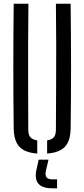

<svg xmlns="http://www.w3.org/2000/svg" viewBox="-20 -820 454 1033"><path d="M53.7 -129.2Q51.7 -298.2 51.7 -464.6Q51.7 -631 53.7 -800H132.9Q131.8 -687.5 131.3 -574.5Q130.8 -461.6 131.4 -348.7Q131.9 -235.7 132.1 -122.8Q132.1 -95.7 142.9 -82.4Q153.7 -69 180.4 -64.6V6Q113.5 1.3 84.2 -30.7Q54.8 -62.7 53.7 -129.2ZM233.5 6V-64.6Q260.1 -69 270.4 -82.4Q280.8 -95.8 280.8 -122.8Q281.4 -235.7 281.9 -348.7Q282.4 -461.6 282.4 -574.5Q282.4 -687.5 280.8 -800H360Q362 -631 362.3 -464.6Q362.5 -298.2 360 -129.2Q359.3 -62.7 329.6 -30.7Q299.8 1.3 233.5 6ZM287.1 193.1H262Q209.2 193.1 187.5 169.3Q165.9 145.4 175.3 97L188.2 39H241L227.3 97Q221.6 122.6 230.1 133.8Q238.6 145 262.8 145H287.1Z"/></svg>

Font: Big Shoulders Stencil Text Thin
Style: Regular
Weight: 100
Designer: Patric King
Foundry: XO Type Co
Version: Version 2.001